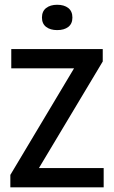

<svg xmlns="http://www.w3.org/2000/svg" viewBox="-20 -806 490 826"><path d="M24.5 0V-53.5L309 -529.5L312 -512H28.5V-595H422V-541.5L137 -65.5L134 -83H426V0ZM226 -676.5Q196.5 -676.5 178.5 -690.2Q160.5 -704 160.5 -730.5Q160.5 -757.5 178.5 -771.5Q196.5 -785.5 226 -785.5Q256 -785.5 273.8 -771.5Q291.5 -757.5 291.5 -730.5Q291.5 -704 273.8 -690.2Q256 -676.5 226 -676.5Z"/></svg>

Font: Encode Sans SC Condensed Medium
Style: Regular
Weight: 500
Width: 3
Designer: Multiple Designers
Foundry: Impallari Type
Version: Version 3.002